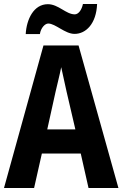

<svg xmlns="http://www.w3.org/2000/svg" viewBox="-20 -943 614 963"><path d="M109 -772H180C185 -804 206 -825 222 -825C258 -825 306 -773 354 -773C411 -773 463 -824 467 -923H396C390 -894 374 -871 355 -871C311 -871 273 -922 220 -922C149 -922 113 -846 109 -772ZM424 0H574L374 -715H198L0 0H151L190 -173H385ZM314 -483 358 -294H217L259 -484C265 -512 281 -573 287 -606C295 -568 304 -528 314 -483Z"/></svg>

Font: Noto Sans Sinhala Condensed
Style: Bold
Weight: 700
Width: 3
Designer: Jelle Bosma - Monotype Design Team
Foundry: Monotype Imaging Inc.
Version: Version 2.006